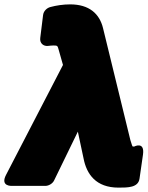

<svg xmlns="http://www.w3.org/2000/svg" viewBox="-58 -812 675 878"><path d="M173 -780C156 -776 141 -761 139 -743L126 -638C123 -613 142 -600 161 -602C172 -603 177 -604 186 -604C206 -604 205 -603 211 -582L230 -515L-30 -13C-59 42 -3 38 -3 38H150C164 38 183 28 190 12L298 -210L324 -88C338 -15 381 46 484 46C527 46 574 46 580 5L596 -106C604 -167 556 -142 556 -142H549C547 -142 543 -156 538 -172L413 -684C397 -749 350 -792 263 -792C231 -792 199 -787 173 -780Z"/></svg>

Font: Asimov Print
Style: EIt
Weight: 500
Designer: Google
Version: Version 2.000980; 2014